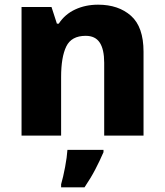

<svg xmlns="http://www.w3.org/2000/svg" viewBox="-20 -579 703 820"><path d="M399 -559Q486 -559 539.5 -511.5Q593 -464 593 -358V0H425V-311Q425 -368 406 -397Q387 -426 346 -426Q285 -426 263 -380.5Q241 -335 241 -250V0H72V-549H200L223 -478H231Q257 -518 301 -538.5Q345 -559 399 -559ZM422 71Q406 108 387 144.5Q368 181 341 221H241V208Q250 177 258 134.5Q266 92 268 61H422Z"/></svg>

Font: Noto Sans Gurmukhi UI ExtraBold
Style: Regular
Weight: 800
Designer: Jelle Bosma - Monotype Design Team
Foundry: Monotype Imaging Inc.
Version: Version 2.004; ttfautohint (v1.8.4.7-5d5b)